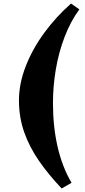

<svg xmlns="http://www.w3.org/2000/svg" viewBox="-20 -846 479 1084"><path d="M87 -279Q87 -374 125.5 -472.5Q164 -571 230.5 -661.5Q297 -752 381 -826L428 -793Q378 -725 344.5 -637Q311 -549 295 -453.5Q279 -358 279 -264Q279 -130 305.5 -16Q332 98 384 186L328 218Q254 140 200 62Q146 -16 116.5 -100Q87 -184 87 -279Z"/></svg>

Font: Literata 36pt ExtraBold
Style: Italic
Weight: 800
Italic angle: -2°
Designer: Latin by Veronika Burian and Jose Scaglione. Greek by Irene Vlachou. Cyrillic by Vera Evstafieva
Foundry: TypeTogether
Version: Version 3.002